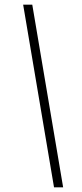

<svg xmlns="http://www.w3.org/2000/svg" viewBox="-20 -743 350 821"><path d="M211 58H250L118 -723H79Z"/></svg>

Font: United Sans Thin
Style: Italic
Weight: 100
Italic angle: -8°
Designer: Pablo Impallari, Rodrigo Fuenzalida (Modified by Dan O. Williams)
Version: Version 1.000;PS 001.000;hotconv 1.0.88;makeotf.lib2.5.64775